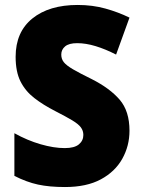

<svg xmlns="http://www.w3.org/2000/svg" viewBox="-20 -837 572 774"><path d="M502 -310Q502 -249 473 -197Q444 -145 386.5 -114Q329 -83 242 -83Q179 -83 133 -93Q87 -103 38 -128V-300Q90 -271 143.5 -255.5Q197 -240 241 -240Q280 -240 298 -255Q316 -270 316 -293Q316 -310 306 -323.5Q296 -337 271 -352Q246 -367 203 -389Q154 -414 118 -442Q82 -470 62.5 -509Q43 -548 43 -608Q43 -708 110.5 -762.5Q178 -817 293 -817Q353 -817 405 -802.5Q457 -788 502 -766L448 -617Q405 -639 365.5 -651Q326 -663 291 -663Q258 -663 242.5 -650Q227 -637 227 -617Q227 -599 237.5 -586Q248 -573 274.5 -557.5Q301 -542 350 -518Q423 -481 462.5 -435Q502 -389 502 -310Z"/></svg>

Font: Noto Sans Telugu UI SemiCondensed Black
Style: Regular
Weight: 900
Width: 4
Designer: Jelle Bosma - Monotype Design Team
Foundry: Monotype Imaging Inc.
Version: Version 2.005; ttfautohint (v1.8.4.7-5d5b)